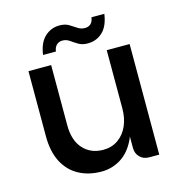

<svg xmlns="http://www.w3.org/2000/svg" viewBox="-108 -821 865 924"><g transform="rotate(-15 324.5 -359.0)"><path d="M460 -64V-551H574V0H524Q496 0 478 -18Q460 -36 460 -64ZM286 7Q222 7 173 -19.5Q124 -46 97 -98Q70 -150 70 -227V-551H183V-251Q183 -175 221 -133.5Q259 -92 321 -92Q363 -92 394.5 -114Q426 -136 443 -174Q460 -212 460 -261L480 -232Q477 -150 449.5 -97Q422 -44 379 -18.5Q336 7 286 7ZM381 -606Q354 -606 335.5 -617Q317 -628 301 -639.5Q285 -651 265 -651Q249 -651 237 -640.5Q225 -630 222 -608H158Q166 -667 197 -696Q228 -725 271 -725Q298 -725 316.5 -714Q335 -703 351 -692Q367 -681 387 -681Q404 -681 415.5 -691Q427 -701 430 -723H494Q486 -664 455.5 -635Q425 -606 381 -606Z"/></g></svg>

Font: Parkinsans Medium
Style: Regular
Weight: 500
Designer: Red Stone, Indian Type Foundry
Foundry: Indian Type Foundry
Version: Version 1.000